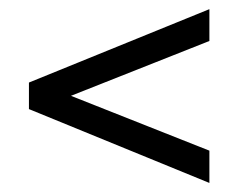

<svg xmlns="http://www.w3.org/2000/svg" viewBox="-20 -488 552 424"><path d="M43.9 -247.1V-305.7L442.4 -467.8V-397.5L136.7 -276.4L442.4 -155.3V-84Z"/></svg>

Font: Dinish
Style: Italic
Weight: 400
Italic angle: -12°
Designer: Bert Driehuis
Foundry: Playbeing
Version: Version 3.002; git-62d0f29-release